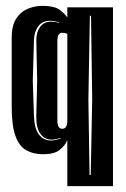

<svg xmlns="http://www.w3.org/2000/svg" viewBox="-20 -520 431 656"><path d="M210 116V-41Q202 -22 183.5 -7.5Q165 7 127 7Q94 7 70 -6.5Q46 -20 33 -55Q20 -90 20 -154V-391Q20 -434 36 -457.5Q52 -481 76 -490.5Q100 -500 125 -500Q165 -500 183 -487Q201 -474 210 -460V-495H366V116ZM286 78H290L295 -180L291 -466H287L282 -180ZM187 -47V-49Q171 -43 157 -43Q132 -43 117.5 -63.5Q103 -84 104 -125L107 -245L104 -383Q104 -410 117 -428Q130 -446 155 -446Q161 -446 168 -445Q175 -444 182 -441V-443Q166 -449 151 -449Q125 -449 111 -430.5Q97 -412 96 -383L92 -245L96 -122Q98 -79 113.5 -59.5Q129 -40 154 -40Q170 -40 187 -47ZM193 -80Q201 -80 205.5 -86.5Q210 -93 210 -110V-405L205 -406Q202 -407 199 -407.5Q196 -408 193 -408Q185 -408 180.5 -401.5Q176 -395 176 -378V-110Q176 -93 180.5 -86.5Q185 -80 193 -80Z"/></svg>

Font: Alumni Sans Inline One
Style: Regular
Weight: 400
Designer: Robert E. Leuschke
Foundry: Robert E. Leuschke
Version: Version 1.100; ttfautohint (v1.8.3)